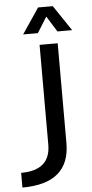

<svg xmlns="http://www.w3.org/2000/svg" viewBox="-60 -919 456 953"><g transform="rotate(-5 168.5 -442.0)"><path d="M249 -698.2V-201.2Q249 0 12.2 0V-73.2Q158.7 -73.2 158.7 -201.2V-698.2ZM167.5 -883.8H240.7L326.2 -756.8H252.9L204.1 -835L155.3 -756.8H82Z"/></g></svg>

Font: Voltera
Style: Regular
Weight: 400
Designer: Bernd Montag
Version: Version 1.301